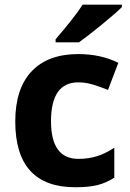

<svg xmlns="http://www.w3.org/2000/svg" viewBox="-20 -786 554 816"><path d="M299.8 9.8Q44.9 9.8 44.9 -270Q44.9 -409.2 114.3 -482.7Q183.6 -556.2 313 -556.2Q407.7 -556.2 482.9 -519L439 -403.8Q403.8 -418 373.5 -427Q343.3 -436 313 -436Q196.8 -436 196.8 -271Q196.8 -110.8 313 -110.8Q356 -110.8 392.6 -122.3Q429.2 -133.8 465.8 -158.2V-30.8Q429.7 -7.8 392.8 1Q356 9.8 299.8 9.8ZM216.3 -606V-619.1Q300.3 -716.8 331.1 -766.1H498V-755.9Q472.7 -730.5 411.4 -680.4Q350.1 -630.4 315.4 -606Z"/></svg>

Font: Zoram GWebM
Style: Bold
Weight: 700
Foundry: Ascender Corporation
Version: Version 1.000